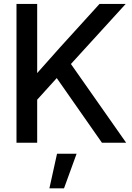

<svg xmlns="http://www.w3.org/2000/svg" viewBox="-20 -748 691 1006"><path d="M66.4 0V-727.5H174.8V-365.2Q204.6 -398.9 234.4 -432.1Q264.2 -465.3 294.4 -499.5L501.5 -727.5H638.7L351.6 -412.6L641.1 0H514.2L277.3 -338.9L174.8 -225.6V0ZM238.8 238.8 278.8 57.6H381.3L315.4 238.8Z"/></svg>

Font: Inter Display Medium
Style: Regular
Weight: 500
Designer: Rasmus Andersson
Foundry: rsms
Version: Version 4.001;git-9221beed3